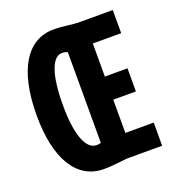

<svg xmlns="http://www.w3.org/2000/svg" viewBox="-130 -807 846 922"><g transform="rotate(-20 293.0 -346.5)"><path d="M245.6 9.8C301.3 9.8 343.8 0 378.4 0H545.4V-118.2H400.4V-288.1H516.1V-406.2H400.4V-575.2H545.4V-693.4H378.4C332.5 -693.4 298.8 -703.1 245.6 -703.1C107.9 -703.1 28.8 -571.3 28.8 -341.8C28.8 -118.2 107.9 9.8 245.6 9.8ZM250.5 -110.4C195.8 -110.4 164.1 -197.3 164.1 -344.7C164.1 -498 193.8 -583 245.6 -583C256.3 -583 266.1 -581.1 273.4 -576.7V-113.3C267.1 -111.3 258.8 -110.4 250.5 -110.4Z"/></g></svg>

Font: Cascadia Code
Style: Bold
Weight: 700
Monospace: yes
Designer: Aaron Bell
Foundry: Saja Typeworks
Version: Version 2404.023